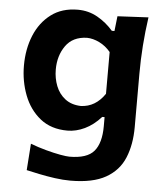

<svg xmlns="http://www.w3.org/2000/svg" viewBox="-55 -610 757 883"><g transform="rotate(5 324.0 -169.0)"><path d="M302.2 224.1Q269 224.1 230.5 218.8Q191.9 213.4 157 206.1Q122.1 198.7 98.6 193.4L107.4 70.8Q142.1 84 179 94Q215.8 104 245.6 109.4Q275.4 114.7 288.6 114.7Q370.1 114.7 402.1 76.9Q434.1 39.1 434.1 -38.6V-80.6H423.3Q388.7 -42 348.6 -22.9Q308.6 -3.9 269 -3.9Q193.4 -3.9 143.3 -43.9Q93.3 -84 68.6 -148.2Q43.9 -212.4 43.9 -284.7Q43.9 -361.3 69.8 -424.1Q95.7 -486.8 145.8 -524.4Q195.8 -562 269 -562Q318.4 -562 359.9 -538.6Q401.4 -515.1 432.6 -479H444.8L452.6 -547.9L595.2 -555.2Q576.2 -421.9 576.2 -293.5V-46.9Q576.2 33.7 551 94.7Q525.9 155.8 466.1 189.9Q406.2 224.1 302.2 224.1ZM320.8 -122.1Q388.2 -124.5 431.2 -188V-380.9Q408.7 -407.7 379.4 -422.1Q350.1 -436.5 321.8 -437Q256.3 -435.1 223.9 -389.2Q191.4 -343.3 191.4 -279.3Q191.4 -238.8 205.3 -203.4Q219.2 -168 248 -145.8Q276.9 -123.5 320.8 -122.1Z"/></g></svg>

Font: Pinar DS4-SemiBold
Style: Regular
Weight: 600
Designer: Amin Abedi
Version: Version 2.000